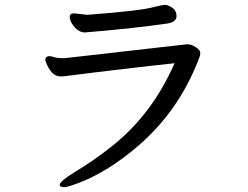

<svg xmlns="http://www.w3.org/2000/svg" viewBox="-20 -735 1040 804"><path d="M249 48.8Q230 48.8 230 39.1Q230 24.9 289.1 -12.2Q371.1 -61 446.8 -121.1Q616.7 -254.9 710.9 -470.2Q666 -466.3 388.2 -433.1Q264.2 -418 255.6 -416.5Q247.1 -415 232.9 -415Q200.7 -415 179.2 -459Q170.4 -476.1 169.9 -484.9Q169.9 -498 184.1 -500Q193.8 -500 207.5 -495.6Q221.2 -491.2 249 -491.2L764.2 -549.8Q781.2 -549.8 800 -537.4Q818.8 -524.9 818.8 -513.2Q818.8 -502 814.9 -494.4Q811 -486.8 808.1 -477.1Q726.1 -270 562 -127Q435.1 -17.1 310.1 30.8Q262.2 48.8 249 48.8ZM335 -599.1Q306.2 -599.1 282.2 -634.8Q272.5 -649.9 272 -663.1Q272 -679.2 290 -679.2L345.2 -672.9Q574.2 -689.9 629.9 -707Q662.1 -714.8 672.1 -714.8Q682.1 -714.8 700.7 -702.9Q719.2 -690.9 719.2 -668Q719.2 -642.1 679.2 -636.2Q531.7 -615.2 335 -599.1Z"/></svg>

Font: LXGW WenKai Screen R
Style: Regular
Weight: 400
Designer: Fontworks Inc.
Version: Version 1.235;May 31, 2022